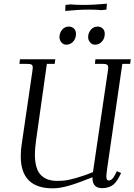

<svg xmlns="http://www.w3.org/2000/svg" viewBox="-20 -1028 739 1056"><path d="M86.9 -676.8 89.8 -702.1H284.2L280.8 -676.8H237.8L178.2 -254.9Q171.9 -208 171.9 -179.2Q171.9 -137.7 180.7 -108.6Q189.5 -79.6 206.5 -63.5Q223.6 -47.4 245.1 -40.3Q266.6 -33.2 294.9 -33.2Q318.4 -33.2 337.9 -35.4Q357.4 -37.6 397.9 -48.8Q438.5 -60.1 491.2 -81.1L573.2 -637.2Q575.2 -650.9 575.2 -655.8Q575.2 -668.5 568.4 -672.6Q561.5 -676.8 543 -676.8H502L504.9 -702.1H699.2L695.8 -676.8H652.8L569.8 -104Q564.9 -68.8 564.9 -58.1Q564.9 -35.2 578.1 -35.2Q596.7 -35.2 611.8 -64.9L623 -86.9L646 -76.2L634.8 -54.2Q616.7 -19 594 -6.1Q571.3 6.8 542 6.8Q488.8 6.8 488.8 -47.9V-53.2Q405.8 -20 357.4 -6.1Q309.1 7.8 270 7.8Q94.2 7.8 94.2 -168Q94.2 -203.1 99.1 -232.9L158.2 -637.2Q160.2 -650.9 160.2 -655.8Q160.2 -668.5 153.3 -672.6Q146.5 -676.8 127.9 -676.8ZM307.1 -823.2Q307.1 -847.2 321.8 -864.5Q336.4 -881.8 358.9 -881.8Q375 -881.8 386.5 -871.3Q397.9 -860.8 397.9 -841.8Q397.9 -816.9 382.8 -799.6Q367.7 -782.2 344.2 -782.2Q328.6 -782.2 317.9 -794.9Q307.1 -807.6 307.1 -823.2ZM338.9 -967.8 339.8 -996.1 340.8 -1001 368.2 -1003.9Q395 -1001 436 -1001Q501 -1001 567.9 -1007.8L565.9 -980L564.9 -975.1L538.1 -972.2Q511.2 -975.1 471.2 -975.1Q410.2 -975.1 338.9 -967.8ZM464.8 -823.2Q464.8 -847.2 479.7 -864.5Q494.6 -881.8 517.1 -881.8Q533.2 -881.8 544.7 -871.3Q556.2 -860.8 556.2 -841.8Q556.2 -816.9 540.8 -799.6Q525.4 -782.2 502 -782.2Q486.3 -782.2 475.6 -794.9Q464.8 -807.6 464.8 -823.2Z"/></svg>

Font: Dihjauti S
Style: Italic
Weight: 400
Italic angle: -9°
Designer: T. Christopher White
Version: Version 3.0.0